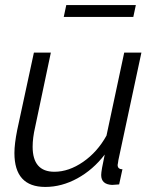

<svg xmlns="http://www.w3.org/2000/svg" viewBox="-20 -729 609 759"><path d="M232 -662 242 -709H517L507 -662ZM37 -124Q37 -160 48 -215L114 -521H181L119 -227Q109 -184 109 -149Q109 -50 195 -50Q252 -50 308.5 -89Q365 -128 401 -193L471 -521H539L448 -96Q448 -92 446.5 -85.5Q445 -79 445 -77Q445 -60 464 -60L451 0Q424 2 423 2Q380 0 380 -37Q380 -54 394 -118Q348 -58 286 -24Q224 10 159 10Q37 10 37 -124Z"/></svg>

Font: Raleway-v4020
Style: Italic
Weight: 400
Italic angle: -12°
Designer: Matt McInerney, Pablo Impallari, Rodrigo Fuenzalida
Foundry: Matt McInerney, Pablo Impallari, Rodrigo Fuenzalida
Version: Version 4.020;PS 004.020;hotconv 1.0.88;makeotf.lib2.5.64775